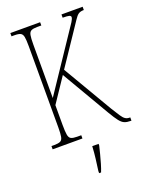

<svg xmlns="http://www.w3.org/2000/svg" viewBox="-170 -800 860 1108"><g transform="rotate(-20 260.0 -246.5)"><path d="M36 0V-20H54Q79 -20 91 -26Q103 -32 106.5 -51Q110 -70 110 -108V-607Q110 -645 106.5 -663.5Q103 -682 91 -688Q79 -694 54 -694H36V-714H219V-694H194Q169 -694 157 -688Q145 -682 141.5 -663.5Q138 -645 138 -607V-278L345 -587Q377 -634 388.5 -652Q400 -670 400 -680Q400 -688 389 -691Q378 -694 350 -694V-714H480V-694Q459 -694 447 -686Q435 -678 420.5 -655.5Q406 -633 376 -589L255 -409L433 -106Q454 -72 466.5 -53Q479 -34 490 -27Q501 -20 515 -20H520V0H514Q493 0 478 -6Q463 -12 448 -31Q433 -50 410 -89L238 -383L138 -234V-112Q138 -72 141.5 -52Q145 -32 157 -26Q169 -20 194 -20H219V0ZM241 208Q246 171 250.5 136Q255 101 257 61H296V71Q291 92 284 119.5Q277 147 269 174Q261 201 253 221H241Z"/></g></svg>

Font: Noto Serif Tamil ExtraCondensed Thin
Style: Italic
Weight: 100
Width: 2
Italic angle: -12°
Designer: Indian Type Foundry, Tom Grace, and the Monotype Design Team
Foundry: Monotype Imaging Inc.
Version: Version 2.003; ttfautohint (v1.8.4.7-5d5b)